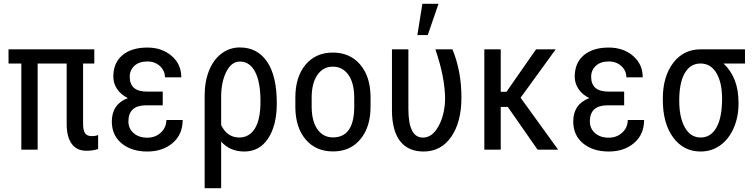

<svg xmlns="http://www.w3.org/2000/svg" viewBox="-20 -788 3959 1011"><path d="M476.6 -453.6H417.5V-134.3Q417.5 -102.1 427.7 -86.7Q438 -71.3 462.9 -71.3Q484.9 -71.3 496.6 -77.1V-3.4Q468.8 5.9 435.5 5.9Q384.3 5.9 357.9 -30.3Q331.5 -66.4 331.1 -131.8V-453.6H178.2V0H92.3V-453.6H24.9V-528.3H476.6Z M656.2 -148.4Q656.2 -111.3 683.6 -87.2Q710.9 -63 755.9 -63Q797.9 -63 826.9 -89.8Q856 -116.7 856 -156.2H941.9Q941.9 -80.1 889.4 -35.2Q836.9 9.8 755.9 9.8Q672.4 9.8 620.6 -33Q568.8 -75.7 568.8 -148.4Q568.8 -239.3 653.3 -271.5Q617.2 -289.1 596.9 -318.8Q576.7 -348.6 576.7 -384.3Q576.7 -457 624.5 -497.3Q672.4 -537.6 755.9 -537.6Q832.5 -537.6 883.5 -493.9Q934.6 -450.2 934.6 -380.9H848.6Q848.6 -415.5 822.3 -439.9Q795.9 -464.4 755.9 -464.4Q712.9 -464.4 688 -441.7Q663.1 -418.9 663.1 -383.8Q663.1 -305.7 753.4 -305.7H836.9V-233.4H746.1Q656.2 -231.9 656.2 -148.4Z M1144.5 -129.4Q1176.3 -64 1239.7 -64Q1292.5 -64 1322 -111.1Q1351.6 -158.2 1351.6 -254.4Q1351.6 -356 1323.2 -409.9Q1294.9 -463.9 1243.2 -463.9Q1199.2 -463.9 1171.9 -410.6Q1144.5 -357.4 1144.5 -275.9ZM1243.2 -538.1Q1335 -538.1 1386.2 -463.4Q1437.5 -388.7 1437.5 -244.1Q1437.5 -128.4 1392.1 -59.3Q1346.7 9.8 1266.6 9.8Q1190.9 9.8 1144.5 -42.5V203.1H1057.6V-283.7Q1057.6 -359.9 1081.3 -417.7Q1105 -475.6 1147.5 -506.8Q1189.9 -538.1 1243.2 -538.1Z M1621.1 -274.4V-227.1Q1621.1 -150.9 1651.4 -107.4Q1681.6 -64.5 1733.4 -64.5Q1841.8 -64.5 1845.2 -217.8V-273.9Q1845.2 -349.6 1814.9 -393.6Q1784.2 -437 1732.4 -437Q1681.6 -437 1651.4 -393.6Q1621.1 -349.6 1621.1 -274.4ZM1535.2 -219.7V-273.9Q1535.2 -383.3 1588.9 -447.3Q1642.6 -511.2 1732.4 -511.2Q1822.3 -511.2 1876 -448.7Q1929.7 -386.7 1931.2 -279.8V-227.1Q1931.2 -118.2 1877.4 -54.7Q1859.9 -33.7 1838.1 -19.3Q1816.4 -4.9 1790 2.2Q1763.7 9.3 1733.4 9.3Q1643.6 9.3 1590.3 -52.7Q1537.1 -114.3 1535.2 -219.7Z M2130.4 -528.3V-214.4Q2130.4 -63.5 2207 -63.5Q2256.8 -63.5 2290.3 -125.7Q2323.7 -188 2323.7 -274.4Q2321.3 -386.2 2272.5 -528.3H2362.3Q2409.7 -414.1 2409.7 -274.4Q2409.7 -145 2356 -67.6Q2302.2 9.8 2210.9 9.8Q2128.9 9.8 2086.7 -44.9Q2044.4 -99.6 2043.9 -206.1V-528.3ZM2204.1 -768.1H2289.1L2232.4 -603.5H2177.7Z M2653.8 -225.1H2616.7V0H2530.3V-528.3H2616.7V-304.7H2647L2802.7 -528.3H2906.2L2721.2 -273.4L2918.9 0H2810.5Z M3085.9 -148.4Q3085.9 -111.3 3113.3 -87.2Q3140.6 -63 3185.5 -63Q3227.5 -63 3256.6 -89.8Q3285.6 -116.7 3285.6 -156.2H3371.6Q3371.6 -80.1 3319.1 -35.2Q3266.6 9.8 3185.5 9.8Q3102.1 9.8 3050.3 -33Q2998.5 -75.7 2998.5 -148.4Q2998.5 -239.3 3083 -271.5Q3046.9 -289.1 3026.6 -318.8Q3006.3 -348.6 3006.3 -384.3Q3006.3 -457 3054.2 -497.3Q3102.1 -537.6 3185.5 -537.6Q3262.2 -537.6 3313.2 -493.9Q3364.3 -450.2 3364.3 -380.9H3278.3Q3278.3 -415.5 3252 -439.9Q3225.6 -464.4 3185.5 -464.4Q3142.6 -464.4 3117.7 -441.7Q3092.8 -418.9 3092.8 -383.8Q3092.8 -305.7 3183.1 -305.7H3266.6V-233.4H3175.8Q3085.9 -231.9 3085.9 -148.4Z M3556.6 -258.3Q3556.6 -169.4 3586.4 -116.7Q3616.2 -64 3669.4 -64Q3722.7 -64 3752.4 -116.2Q3782.2 -168.5 3782.2 -269Q3782.2 -353 3752.4 -403.3Q3722.7 -453.6 3668.5 -453.6Q3615.2 -453.6 3585.9 -403.3Q3556.6 -353 3556.6 -258.3ZM3902.8 -453.6H3789.6Q3868.7 -380.4 3868.7 -248.5V-239.7Q3868.7 -171.4 3843 -113Q3817.4 -54.7 3772.2 -22.5Q3727.1 9.8 3669.4 9.8Q3579.1 9.8 3524.7 -64.2Q3470.2 -138.2 3470.2 -261.7V-269Q3470.2 -384.3 3524.4 -456.3Q3578.6 -528.3 3669.9 -528.3H3902.8Z"/></svg>

Font: MAUL Condensed
Style: Condensed Regular
Weight: 400
Designer: MAUL
Version: Version 1.0; 2020; ttfautohint (v1.8.3)